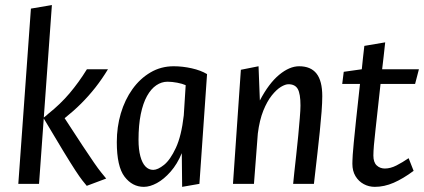

<svg xmlns="http://www.w3.org/2000/svg" viewBox="-20 -722 1665 754"><path d="M320.7 7.8Q313.7 -0.5 303.5 -13.4Q293.4 -26.2 275.7 -53.2Q258 -80.3 228.4 -128.9Q198.7 -177.6 151.8 -256.8L133.3 0H51.9L101.4 -688.2L183.8 -702.2L152 -260.6Q156.8 -264.1 160.9 -267.4Q165 -270.6 169 -274.7Q216.8 -312.6 253.1 -355.5Q289.4 -398.3 321.3 -450H404Q380.9 -411.9 354.5 -378.2Q328 -344.6 298.3 -315Q268.5 -285.4 233.8 -257.8Q277.4 -190.5 305.1 -148.7Q332.7 -106.9 349.5 -82.8Q366.2 -58.6 377.1 -45.2Q388 -31.8 397 -20.8Z M544.9 11.8Q499.7 11.8 469.2 -28.1Q438.7 -68 438.7 -164Q438.7 -223.4 454.5 -276.9Q470.4 -330.4 500.1 -371.9Q529.8 -413.4 571 -437.6Q612.1 -461.8 662 -461.8Q696.9 -461.8 732.7 -453.8Q768.5 -445.8 793.1 -431L763.1 0L695.3 11.8L693.9 -120.5Q676.1 -77.5 649.9 -47.8Q623.7 -18 596.2 -3.1Q568.7 11.8 544.9 11.8ZM581.7 -54.9Q599.6 -54.9 624.2 -74.5Q648.7 -94.2 670.6 -141.2Q692.5 -188.2 701.7 -268.8L709.2 -387.5Q696.8 -393.2 676 -397.2Q655.3 -401.1 637.7 -401.1Q614.5 -401.1 593.8 -387.1Q573.1 -373.1 557.4 -345Q541.7 -316.9 532.8 -273.7Q524 -230.5 524 -173Q524 -135.3 531.1 -108.7Q538.2 -82.1 551 -68.5Q563.9 -54.9 581.7 -54.9Z M894.9 0 925.9 -448 995.3 -461.8 1000.5 -327.4Q1035.5 -394.4 1076.1 -428.1Q1116.7 -461.8 1154.7 -461.8Q1200.4 -461.8 1223 -433.1Q1245.6 -404.3 1245.6 -344.2Q1245.6 -320.2 1242.9 -283.4Q1240.1 -246.7 1235.7 -204.1Q1231.3 -161.5 1226.6 -120.5Q1221.8 -79.5 1218.2 -47.2Q1214.6 -15 1212.8 0H1131.2Q1132.4 -14 1135.7 -44.4Q1138.9 -74.7 1143.2 -112.3Q1147.5 -149.9 1151.1 -188.2Q1154.7 -226.6 1157.3 -258.5Q1160 -290.5 1160 -307.7Q1160 -353.7 1149.4 -372.5Q1138.8 -391.2 1112.7 -391.2Q1100.5 -391.2 1083.3 -380.9Q1066.2 -370.6 1047.6 -347.6Q1029.1 -324.6 1014.1 -287.6Q999.2 -250.5 992.5 -197.7L977.3 0Z M1451.9 11.8Q1428.5 11.8 1408.5 1Q1388.5 -9.7 1376.1 -30.1Q1363.8 -50.5 1363.8 -78.8Q1363.8 -84.6 1364.1 -91.5Q1364.3 -98.3 1365.2 -114.3Q1366.1 -130.2 1369.3 -162.3Q1372.6 -194.4 1378.2 -249.8Q1383.8 -305.2 1393.7 -392.3H1323.9L1329.9 -440L1400.8 -450Q1402.8 -471.5 1405.4 -494.4Q1408.1 -517.3 1410.8 -541.8L1492.7 -555.7Q1489.5 -527.9 1486.7 -501.1Q1484 -474.3 1480.7 -450H1625.1L1610.1 -392.3H1474.4Q1462.7 -281.5 1454.5 -211.2Q1446.3 -141 1446.3 -111.1Q1446.3 -84.7 1459.3 -72.4Q1472.3 -60.2 1491.3 -60.2Q1513.4 -60.2 1536.9 -72.2Q1560.4 -84.2 1584.7 -100.8L1604.3 -51.1Q1563.2 -20.5 1526 -4.3Q1488.9 11.8 1451.9 11.8Z"/></svg>

Font: Ancizar Sans Thin
Style: Italic
Weight: 100
Italic angle: -4°
Designer: Cesar Puertas, Viviana Monsalve, Julian Moncada, Julian Prieto, Jose Castro, Mariel Hernandez, Felipe Aragon, Sara Alarc
Version: Version 8.100